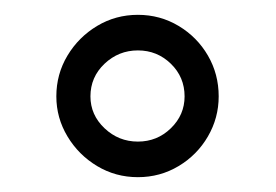

<svg xmlns="http://www.w3.org/2000/svg" viewBox="-20 -830 372 259"><path d="M166 -591Q136 -591 111 -606Q86 -621 71 -646Q56 -671 56 -700Q56 -730 71 -755Q86 -780 111 -795Q136 -810 166 -810Q196 -810 221 -795Q246 -780 260.5 -755Q275 -730 275 -700Q275 -671 260.5 -646Q246 -621 221 -606Q196 -591 166 -591ZM102 -700Q102 -675 121 -657Q140 -639 166 -639Q192 -639 210.5 -657Q229 -675 229 -700Q229 -726 210.5 -744Q192 -762 166 -762Q140 -762 121 -744Q102 -726 102 -700Z"/></svg>

Font: Big Shoulders Text
Style: Bold
Weight: 700
Designer: Patric King
Foundry: XO Type Co
Version: Version 1.000; ttfautohint (v1.8.2)